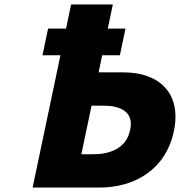

<svg xmlns="http://www.w3.org/2000/svg" viewBox="-20 -845 811 865"><path d="M392.5 -369 346.5 -150H399.5C473.5 -150 548.7 -175 566.6 -260C584.3 -344 519.5 -369 445.5 -369ZM126.9 0 252.3 -596H171.4L196.6 -716H277.5L300.4 -825H488.4L465.5 -716H545.4L520.1 -596H440.3L424.1 -519H537.1C698.1 -519 799.1 -424 763.3 -254C727.4 -83 588.9 0 427.9 0Z"/></svg>

Font: Hussar
Style: BdOblTwo
Weight: 700
Foundry: Cannot Into Space Fonts
Version: Version 2.00